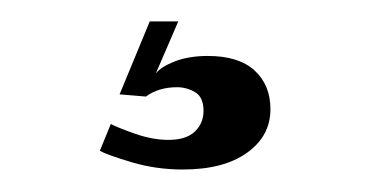

<svg xmlns="http://www.w3.org/2000/svg" viewBox="-20 -14 335 175"><path d="M146.5 140.5Q122.5 140.5 100.5 134Q78.5 127.5 71 123.5L81 99Q86.5 102 102.8 107.8Q119 113.5 133.5 113.5Q149.5 113.5 157.5 106Q165.5 98.5 165.5 87Q165.5 74.5 157.8 70Q150 65.5 141.5 65.5Q124.5 65.5 113 74L89 72L116.5 5.5H142.5L122 53Q126.5 47 139.2 42Q152 37 169.5 37Q197.5 37 212 50.2Q226.5 63.5 226.5 85.5Q226.5 110 205.2 125.2Q184 140.5 146.5 140.5Z"/></svg>

Font: Imbue 50pt ExtraBold
Style: Regular
Weight: 800
Designer: Tyler Finck
Foundry: Etcetera Type Company
Version: Version 1.102; ttfautohint (v1.8.3)